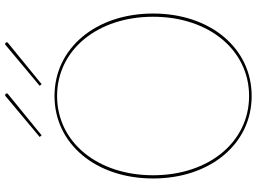

<svg xmlns="http://www.w3.org/2000/svg" viewBox="-146 -848 997 745"><g transform="rotate(-90 352.5 -475.5)"><path d="M193.5 -820 200 -812.5 360.5 -943.5C364 -946.5 362 -950.5 360.5 -952C359 -953.5 355.5 -955.5 352 -952.5ZM392 -820 398.5 -812.5 559 -943.5C562.5 -946.5 560.5 -950.5 559 -952C557.5 -953.5 554 -955.5 550.5 -952.5ZM352.5 2.5C538 2.5 672.5 -158 672.5 -380C672.5 -602 538 -762.5 352.5 -762.5C167 -762.5 32.5 -602 32.5 -380C32.5 -158 167 2.5 352.5 2.5ZM352.5 -7.5C174 -7.5 45 -164 45 -380C45 -596 174 -752.5 352.5 -752.5C531 -752.5 660 -596 660 -380C660 -164 531 -7.5 352.5 -7.5Z"/></g></svg>

Font: Znikomit
Style: Regular
Weight: 100
Designer: gluk
Foundry: gluk
Version: Version 0.55